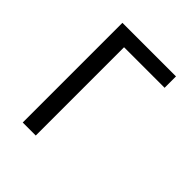

<svg xmlns="http://www.w3.org/2000/svg" viewBox="-200 -868 1001 1001"><g transform="rotate(45 300.0 -367.5)"><path d="M128 0V-735H523V-651H224V0Z"/></g></svg>

Font: Zed Mono Medium Extended
Style: Regular
Weight: 500
Width: 7
Monospace: yes
Designer: Belleve Invis
Foundry: Belleve Invis
Version: Version 1.0.0; ttfautohint (v1.8.4)